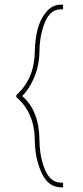

<svg xmlns="http://www.w3.org/2000/svg" viewBox="-20 -688 355 822"><path d="M240 -668Q203 -668 176.5 -635Q150 -602 140 -559Q130 -516 129 -469Q128 -353 53 -284L50 -281V-272Q128 -206 129 -87Q130 -9 158 52Q186 113 240 114H250V94H240Q196 93 173 39.5Q150 -14 149 -87Q148 -214 75 -277Q105 -306 126.5 -356.5Q148 -407 149 -469Q150 -540 173 -594Q196 -648 240 -648H250V-668Z"/></svg>

Font: Nordica Plus
Style: NordicaClassicUltraLight
Weight: 300
Version: Version 1